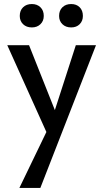

<svg xmlns="http://www.w3.org/2000/svg" viewBox="-20 -643 512 952"><path d="M226 47 16 -419H124L266 -62ZM356 -419H456L180 289H76L231 -32ZM138 -507Q111 -507 94.5 -523Q78 -539 78 -564Q78 -591 94.5 -607Q111 -623 138 -623Q164 -623 180.5 -607Q197 -591 197 -564Q197 -539 180.5 -523Q164 -507 138 -507ZM333 -507Q306 -507 289.5 -523Q273 -539 273 -564Q273 -591 289.5 -607Q306 -623 333 -623Q359 -623 375 -607Q391 -591 391 -564Q391 -539 375 -523Q359 -507 333 -507Z"/></svg>

Font: Ysabeau Infant SemiBold
Style: Regular
Weight: 600
Designer: Christian Thalmann (Catharsis Fonts)
Version: Version 2.002; featfreeze: ss01,ss02,lnum